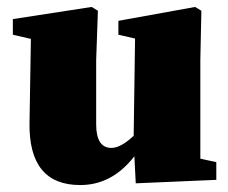

<svg xmlns="http://www.w3.org/2000/svg" viewBox="-20 -518 657 553"><path d="M557 -61 603 -51V0L371 10L367 -68Q303 15 211 15Q62 15 65 -165L69 -406L17 -418V-463L244 -498L262 -487L257 -345V-160Q257 -92 301 -92Q328 -92 365 -127L369 -407L321 -418V-458L542 -498L560 -487L557 -345Z"/></svg>

Font: TypoPRO Source Serif Pro
Style: Regular
Weight: 900
Designer: Frank Grießhammer
Foundry: Adobe Systems Incorporated
Version: Version 1.017;PS 1.0;hotconv 1.0.79;makeotf.lib2.5.61930